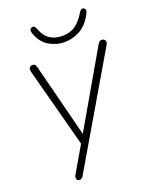

<svg xmlns="http://www.w3.org/2000/svg" viewBox="-159 -773 831 1046"><g transform="rotate(-20 256.0 -250.0)"><path d="M118 186Q109 186 104.5 181Q100 176 100.5 168Q101 160 106 151L198 -7L195 13L70 -458Q68 -468 69 -475Q70 -482 75.5 -486Q81 -490 90 -490Q100 -490 104 -485.5Q108 -481 111 -470L227 -14H202L468 -474Q473 -482 478 -486Q483 -490 491 -490Q500 -490 505.5 -485Q511 -480 512 -472.5Q513 -465 507 -455L141 169Q137 177 131.5 181.5Q126 186 118 186ZM296 -547Q253 -547 210 -571.5Q167 -596 147 -654Q143 -667 145.5 -674Q148 -681 156 -684Q164 -687 171 -682Q178 -677 182 -664Q197 -622 227 -602.5Q257 -583 297 -583Q343 -583 374 -604.5Q405 -626 432 -672Q437 -681 444 -684.5Q451 -688 458 -684Q466 -680 467 -671.5Q468 -663 460 -649Q429 -592 386 -569.5Q343 -547 296 -547Z"/></g></svg>

Font: Nunito ExtraLight
Style: Italic
Weight: 200
Italic angle: -9°
Designer: Vernon Adams
Foundry: Vernon Adams
Version: Version 3.602